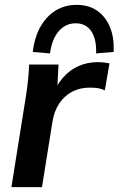

<svg xmlns="http://www.w3.org/2000/svg" viewBox="-20 -771 488 791"><path d="M27 0 87 -376Q92 -408 95.5 -441Q99 -474 100 -505H221L214 -367H192Q210 -417 238.5 -450Q267 -483 304 -499Q341 -515 382 -515Q396 -515 408 -513.5Q420 -512 431 -510L412 -399Q396 -406 382.5 -408Q369 -410 349 -410Q309 -410 277 -393Q245 -376 224 -344.5Q203 -313 196 -269L153 0ZM186 -551 115 -557Q122 -617 146.5 -660.5Q171 -704 209 -727.5Q247 -751 296 -751Q345 -751 380 -727Q415 -703 433 -659.5Q451 -616 448 -557L376 -551Q378 -610 356 -642.5Q334 -675 292 -675Q250 -675 222 -642.5Q194 -610 186 -551Z"/></svg>

Font: Mulish ExtraLight
Style: Bold Italic
Weight: 700
Italic angle: -9°
Version: Version 3.603